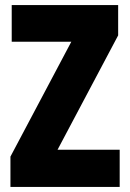

<svg xmlns="http://www.w3.org/2000/svg" viewBox="-20 -734 511 754"><path d="M450 0H21V-119L260 -570H26V-714H444V-595L206 -146H450Z"/></svg>

Font: Noto Sans Kannada ExtraCondensed Black
Style: Regular
Weight: 900
Width: 2
Designer: Jelle Bosma - Monotype Design Team
Foundry: Monotype Imaging Inc.
Version: Version 2.005; ttfautohint (v1.8.4.7-5d5b)